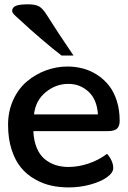

<svg xmlns="http://www.w3.org/2000/svg" viewBox="-20 -837 581 871"><path d="M313.5 -585H259.3Q220.7 -614.3 165.3 -661.9Q109.9 -709.5 92.8 -726.1Q82.5 -735.8 65.4 -751Q48.3 -766.1 41.7 -773.4Q35.2 -780.8 35.2 -787.6Q35.2 -803.2 51.5 -810.3Q67.9 -817.4 106.9 -817.4Q140.6 -817.4 157.2 -807.9Q173.8 -798.3 190.4 -772Q243.7 -687.5 313.5 -585ZM522.9 -288.6Q522.9 -266.1 511.5 -254.2Q500 -242.2 468.3 -242.2H131.3Q133.3 -197.8 147 -165.5Q160.6 -133.3 183.1 -115Q205.6 -96.7 232.4 -88.1Q259.3 -79.6 291 -79.6Q335.4 -79.6 381.8 -95.2Q428.2 -110.8 465.8 -139.2Q493.7 -106.4 493.7 -74.7Q493.7 -53.7 465.8 -33.4Q438 -13.2 390.6 0Q343.3 13.2 292 13.2Q250 13.2 212.2 4.9Q174.3 -3.4 137.9 -24.2Q101.6 -44.9 75.2 -76.7Q48.8 -108.4 32.7 -158.2Q16.6 -208 16.6 -271Q16.6 -332.5 40 -383.8Q63.5 -435.1 102.1 -467.5Q140.6 -500 188.2 -517.6Q235.8 -535.2 286.1 -535.2Q323.2 -535.2 357.4 -525.9Q391.6 -516.6 421.9 -496.8Q452.1 -477.1 474.6 -448.5Q497.1 -419.9 510 -378.9Q522.9 -337.9 522.9 -288.6ZM424.3 -317.9Q419.9 -385.7 381.6 -421.1Q343.3 -456.5 290 -456.5Q233.4 -456.5 187.3 -418.7Q141.1 -380.9 134.3 -317.9Z"/></svg>

Font: Coustard
Style: Regular
Weight: 400
Foundry: vernon adams
Version: Version 1.001